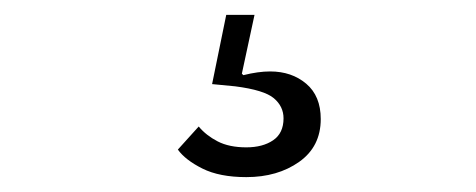

<svg xmlns="http://www.w3.org/2000/svg" viewBox="-20 -33 640 258"><path d="M311 205Q275 205 252 193.5Q229 182 219 168L247 137Q257 149 272.5 157Q288 165 311 165Q333 165 347 155.5Q361 146 361 126Q361 110 348 99Q335 88 296 83L265 80L284 -13H322L305 66L307 68Q327 63 343 63Q372 63 391.5 79.5Q411 96 411 127Q411 164 382 184.5Q353 205 311 205Z"/></svg>

Font: IBM Plex Sans Thai Light
Style: Regular
Weight: 300
Designer: Mike Abbink, Paul van der Laan, Pieter van Rosmalen, Ben Mitchell, Mark Frömberg
Foundry: Bold Monday
Version: Version 1.2